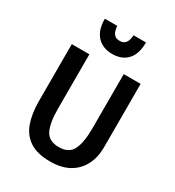

<svg xmlns="http://www.w3.org/2000/svg" viewBox="-223 -1071 1113 1220"><g transform="rotate(30 334.0 -461.0)"><path d="M334 -770Q405 -770 445 -813Q485 -856 485 -941H394Q393 -924 388 -906.5Q383 -889 370.5 -877.5Q358 -866 334 -866Q310 -866 297.5 -877.5Q285 -889 280 -906.5Q275 -924 274 -941H183Q183 -857 224 -813.5Q265 -770 334 -770ZM587 -230V-696H463V-296Q463 -196 437 -142Q411 -88 337 -88Q263 -88 237 -140.5Q211 -193 211 -296V-696H82V-278Q82 -188 105.5 -121Q129 -54 184.5 -17.5Q240 19 334 19Q418 19 474 -13Q530 -45 558.5 -101.5Q587 -158 587 -230Z"/></g></svg>

Font: Repo DemiBold
Style: Regular
Weight: 600
Designer: Stefan Peev
Foundry: Context Ltd
Version: Version 1.502